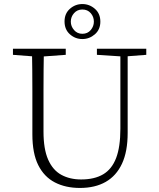

<svg xmlns="http://www.w3.org/2000/svg" viewBox="-20 -915 785 949"><path d="M375 14Q304 14 251 -13.5Q198 -41 169 -99Q140 -157 140 -251V-361Q140 -413 140 -465Q140 -517 139.5 -569.5Q139 -622 138 -674H197Q196 -622 195.5 -570.5Q195 -519 195 -466.5Q195 -414 195 -361V-265Q195 -178 218 -126Q241 -74 283 -51Q325 -28 381 -28Q447 -28 490 -53.5Q533 -79 554 -134Q575 -189 575 -279V-674H611V-258Q611 -166 583 -106Q555 -46 502.5 -16Q450 14 375 14ZM44 -644V-674H305V-644L182 -635H161ZM459 -644V-674H703V-644L599 -636H582ZM387 -722Q352 -722 325.5 -745.5Q299 -769 299 -809Q299 -848 325.5 -871.5Q352 -895 387 -895Q422 -895 449 -871.5Q476 -848 476 -808Q476 -769 449 -745.5Q422 -722 387 -722ZM387 -748Q413 -748 428.5 -766.5Q444 -785 444 -808Q444 -832 428.5 -850Q413 -868 387 -868Q362 -868 346 -850Q330 -832 330 -808Q330 -785 346 -766.5Q362 -748 387 -748Z"/></svg>

Font: Source Serif 4 18pt Light
Style: Regular
Weight: 300
Designer: Frank Grießhammer
Foundry: Adobe Systems Incorporated
Version: Version 4.004;hotconv 1.0.116;makeotfexe 2.5.65601